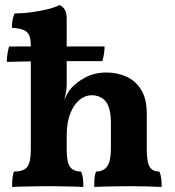

<svg xmlns="http://www.w3.org/2000/svg" viewBox="-20 -737 692 760"><path d="M28 3Q28 -16 29.5 -32Q31 -48 35 -58Q74 -58 88 -76.5Q102 -95 102 -145V-556Q102 -580 96.5 -595Q91 -610 75 -617.5Q59 -625 27 -627Q27 -642 29.5 -656.5Q32 -671 38 -684Q72 -684 107.5 -689Q143 -694 172 -701.5Q201 -709 215 -717Q228 -712 236 -699.5Q244 -687 244 -664V-401Q244 -389 241.5 -373.5Q239 -358 234 -341Q240 -353 246 -365Q252 -377 262 -388Q282 -411 318 -430.5Q354 -450 402 -450Q443 -450 479.5 -434Q516 -418 538.5 -382Q561 -346 561 -287V-145Q561 -95 572.5 -76.5Q584 -58 611 -58Q616 -46 618 -31.5Q620 -17 620 3Q598 2 563 1Q528 0 495 0Q473 0 445.5 0.5Q418 1 393 1.5Q368 2 353 3Q353 -15 354 -30Q355 -45 360 -58Q389 -58 404 -78Q419 -98 419 -151V-248Q419 -311 398.5 -335.5Q378 -360 342 -360Q317 -360 294.5 -341.5Q272 -323 258 -287.5Q244 -252 244 -199V-145Q244 -94 257.5 -76Q271 -58 301 -58Q307 -44 308.5 -30Q310 -16 310 3Q295 2 271.5 1.5Q248 1 222 0.5Q196 0 173 0Q151 0 122.5 0.5Q94 1 68.5 1.5Q43 2 28 3ZM7 -492Q7 -508 9.5 -524Q12 -540 16 -553H394Q394 -542 392 -526.5Q390 -511 385 -495Q367 -495 330.5 -495Q294 -495 248.5 -495Q203 -495 156.5 -494.5Q110 -494 70.5 -493.5Q31 -493 7 -492Z"/></svg>

Font: Vollkorn
Style: Bold
Weight: 700
Designer: Friedrich Althausen
Foundry: Friedrich Althausen
Version: Version 5.000